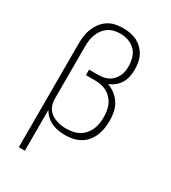

<svg xmlns="http://www.w3.org/2000/svg" viewBox="-227 -856 1053 1184"><g transform="rotate(30 300.0 -264.0)"><path d="M102 215V-525Q102 -553 106 -580Q110 -607 120.5 -632.5Q131 -658 148 -680Q165 -702 188.5 -717Q212 -732 239 -737.5Q266 -743 294 -743Q319 -743 344 -738.5Q369 -734 391 -723Q413 -712 431.5 -694Q450 -676 461.5 -654Q473 -632 477.5 -607Q482 -582 482 -557Q482 -532 477 -507Q472 -482 459.5 -460.5Q447 -439 427.5 -423Q408 -407 384 -398Q413 -387 437.5 -368Q462 -349 478 -323Q494 -297 500 -266.5Q506 -236 506 -205Q506 -178 501.5 -150.5Q497 -123 486.5 -98Q476 -73 458 -51.5Q440 -30 416 -16.5Q392 -3 365 2.5Q338 8 310 8Q286 8 261.5 4Q237 0 214.5 -10.5Q192 -21 174 -38Q156 -55 145 -76V215ZM297 -30Q320 -30 343 -34.5Q366 -39 386 -50Q406 -61 421.5 -78.5Q437 -96 446.5 -117Q456 -138 459.5 -161Q463 -184 463 -207Q463 -229 459.5 -251.5Q456 -274 446.5 -294.5Q437 -315 421.5 -331.5Q406 -348 386.5 -358.5Q367 -369 344.5 -373Q322 -377 300 -377H238V-416H300Q319 -416 337.5 -419Q356 -422 373 -430.5Q390 -439 403 -453Q416 -467 424.5 -483.5Q433 -500 436 -519Q439 -538 439 -557Q439 -586 430.5 -615Q422 -644 401.5 -665Q381 -686 352.5 -695.5Q324 -705 294 -705Q272 -705 250 -699.5Q228 -694 210 -681.5Q192 -669 179 -651Q166 -633 158 -612Q150 -591 147.5 -569Q145 -547 145 -525V-147Q146 -129 151.5 -111.5Q157 -94 168 -80Q179 -66 194.5 -56.5Q210 -47 226.5 -41Q243 -35 261 -32.5Q279 -30 297 -30Z"/></g></svg>

Font: Iosevka Etoile Extralight
Style: Regular
Weight: 200
Designer: Belleve Invis
Foundry: Belleve Invis
Version: Version 22.1.2; ttfautohint (v1.8.4)